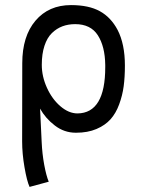

<svg xmlns="http://www.w3.org/2000/svg" viewBox="-20 -524 558 758"><path d="M67.9 -274.4Q67.9 -380.9 120.1 -442.4Q172.4 -503.9 260.3 -503.9Q330.6 -503.9 374.3 -479.7Q418 -455.6 444.3 -405.8Q473.1 -350.1 473.1 -265.1Q473.1 -220.2 468.3 -183.6Q463.4 -147 450.4 -111.8Q437.5 -76.7 416.3 -53Q395 -29.3 360.6 -14.6Q326.2 0 280.3 0H279.3Q233.4 0 196.3 -28.6Q159.2 -57.1 138.2 -95.2L144.5 36.6Q146.5 82.5 154.5 126.2Q162.6 169.9 172.4 193.4L96.7 213.9Q85.9 189.9 76.7 136.2Q67.4 82.5 67.4 34.2ZM395.5 -258.8V-267.6Q394.5 -340.8 366.2 -384.8Q337.9 -428.7 276.9 -428.7Q249.5 -428.7 226.6 -420.2Q203.6 -411.6 184.8 -393.3Q166 -375 155.5 -343Q145 -311 145 -268.1Q145 -222.2 165.3 -177.5Q185.5 -132.8 218.5 -104.5Q251.5 -76.2 286.1 -76.2Q395.5 -77.6 395.5 -258.8Z"/></svg>

Font: FantasqueSansM Nerd Font
Style: Regular
Weight: 400
Monospace: yes
Designer: Jany Belluz
Version: Version 1.8.0 ; ttfautohint (v1.8.2);Nerd Fonts 3.4.0